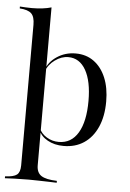

<svg xmlns="http://www.w3.org/2000/svg" viewBox="-56 -674 609 902"><g transform="rotate(5 248.0 -222.5)"><path d="M1.6 186.3V177.4Q41.9 175.8 57.3 163.7Q72.6 151.6 72.6 119.4V-543.5Q72.6 -581.5 56.5 -596.8Q40.3 -612.1 1.6 -614.5V-623.4Q15.3 -622.6 29.4 -621.8Q43.5 -621 58.1 -621Q111.3 -621 150 -632.3V112.1Q150 146.8 172.2 161.3Q194.4 175.8 246 177.4V186.3Q233.1 185.5 210.9 185.1Q188.7 184.7 163.3 183.9Q137.9 183.1 113.7 183.1Q77.4 183.1 47.2 184.3Q16.9 185.5 1.6 186.3ZM262.9 11.3Q219.4 11.3 187.1 -6.9Q154.8 -25 144.4 -54L146 -61.3Q155.6 -37.1 181.5 -21.4Q207.3 -5.6 238.7 -5.6Q297.6 -5.6 329.4 -58.9Q361.3 -112.1 361.3 -209.7Q361.3 -302.4 331.9 -354.4Q302.4 -406.5 249.2 -406.5Q216.9 -406.5 186.3 -384.3Q155.6 -362.1 144.4 -329L142.7 -335.5Q155.6 -375 194.4 -400.8Q233.1 -426.6 282.3 -426.6Q332.3 -426.6 368.5 -400Q404.8 -373.4 424.6 -325.8Q444.4 -278.2 444.4 -213.7Q444.4 -144.4 421.8 -93.5Q399.2 -42.7 358.5 -15.7Q317.7 11.3 262.9 11.3Z"/></g></svg>

Font: Playfair 144pt
Style: Regular
Weight: 400
Designer: Claus Eggers Sørensen
Foundry: Claus Eggers Sørensen
Version: Version 2.001;gftools[0.9.30]